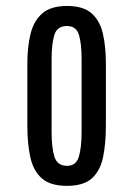

<svg xmlns="http://www.w3.org/2000/svg" viewBox="-20 -890 445 641"><path d="M203.6 -269.5C240.7 -269.5 268.6 -278 287.1 -294.9C305.7 -311.8 318 -335.4 324.2 -365.7C330.4 -396 333.5 -431 333.5 -470.7V-677.7C333.5 -714.8 330.2 -747.9 323.7 -776.9C317.2 -805.8 304.7 -828.6 286.1 -845.2C267.6 -861.8 240.1 -870.1 203.6 -870.1C167.5 -870.1 139.9 -861.7 120.8 -845C101.8 -828.2 88.8 -805.3 81.8 -776.4C74.8 -747.4 71.3 -714.5 71.3 -677.7V-470.7C71.3 -430.3 74.6 -395 81.3 -364.7C88 -334.5 100.8 -311 119.9 -294.4C138.9 -277.8 166.8 -269.5 203.6 -269.5ZM203.6 -336.4C181.8 -336.4 167.8 -346.7 161.6 -367.2C155.4 -387.7 152.3 -414.7 152.3 -448.2V-693.8C152.3 -726.7 155.4 -753.2 161.4 -773.2C167.4 -793.2 181.5 -803.2 203.6 -803.2C224.4 -803.2 237.8 -793.2 243.7 -773.2C249.5 -753.2 252.4 -726.7 252.4 -693.8V-448.2C252.4 -414.4 249.3 -387.2 243.2 -366.7C237 -346.2 223.8 -336.1 203.6 -336.4Z"/></svg>

Font: Antonio
Style: Regular
Weight: 400
Designer: Vernon Adams
Foundry: Vernon Adams
Version: Version 1.002